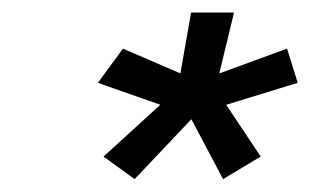

<svg xmlns="http://www.w3.org/2000/svg" viewBox="-20 -763 496 306"><path d="M340.5 -596 395.5 -513.5 335.5 -477.5 285 -573 194.5 -477.5 145 -513.5 235.5 -596 136 -631 176 -685.5 267.5 -646 284.5 -743H353L329.5 -646L437.5 -685.5L454.5 -631Z"/></svg>

Font: Epilogue SemiBold
Style: Italic
Weight: 600
Italic angle: -12°
Designer: Tyler Finck
Foundry: Etcetera Type Co
Version: Version 2.111; ttfautohint (v1.8.3)